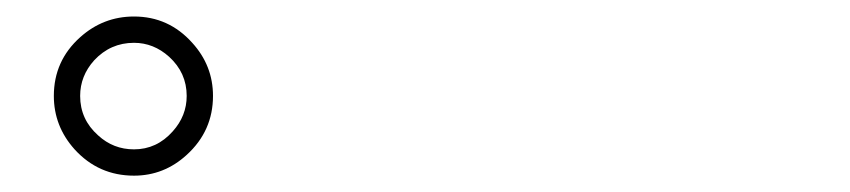

<svg xmlns="http://www.w3.org/2000/svg" viewBox="-20 -862 1040 235"><path d="M144 -841.8Q186.5 -841.8 215.3 -809.6Q240.7 -781.7 240.7 -744.6Q240.7 -701.7 208.5 -672.4Q180.7 -647 144 -647Q100.6 -647 71.3 -679.2Q45.9 -707.5 45.9 -744.6Q45.9 -787.6 78.1 -816.4Q106.4 -841.8 144 -841.8ZM144 -809.6Q115.2 -809.6 95.2 -788.1Q78.1 -769 78.1 -744.6Q78.1 -715.8 100.1 -696.3Q118.7 -679.2 144 -679.2Q171.9 -679.2 191.4 -701.2Q208.5 -720.2 208.5 -744.6Q208.5 -772.9 187 -792.5Q168 -809.6 144 -809.6Z"/></svg>

Font: I.MingCP
Style: Regular
Weight: 400
Designer: I.Font Project
Version: Version 8.000; Sep 06, 2022